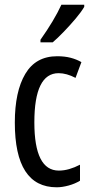

<svg xmlns="http://www.w3.org/2000/svg" viewBox="-20 -852 387 816"><path d="M221 -56Q43 -56 43 -331Q43 -463 87.5 -538Q132 -613 223 -613Q255 -613 280 -606.5Q305 -600 326 -588L301 -521Q263 -541 229 -541Q126 -541 126 -332Q126 -127 230 -127Q252 -127 274.5 -133.5Q297 -140 320 -152V-84Q299 -71 271.5 -63.5Q244 -56 221 -56ZM338 -823Q326 -802 302 -773.5Q278 -745 251.5 -717.5Q225 -690 204 -672H152V-683Q210 -765 241 -832H338Z"/></svg>

Font: Noto Sans Malayalam UI ExtraCondensed
Style: Regular
Weight: 400
Width: 2
Designer: Jelle Bosma - Monotype Design Team
Foundry: Monotype Imaging Inc.
Version: Version 2.104; ttfautohint (v1.8.4.7-5d5b)